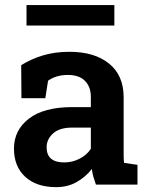

<svg xmlns="http://www.w3.org/2000/svg" viewBox="-20 -748 601 778"><path d="M207.5 10.3Q127.9 10.3 82.3 -31.5Q36.6 -73.2 36.6 -146Q36.6 -220.7 97.2 -267.3Q157.7 -314 272.9 -314H348.1V-355.5Q348.1 -396 324.5 -420.2Q300.8 -444.3 254.9 -444.3Q230 -444.3 210.2 -438.2Q190.4 -432.1 174.8 -420.9L163.6 -350.1H66.9L65.9 -483.9Q105.5 -508.8 153.8 -523.4Q202.1 -538.1 261.2 -538.1Q363.3 -538.1 422.1 -490.2Q481 -442.4 481 -354V-128.9Q481 -118.2 481.2 -107.9Q481.4 -97.7 482.9 -87.9L537.1 -80.1V0H368.7Q363.3 -15.1 358.6 -31Q354 -46.9 352.1 -63Q326.2 -30.3 290 -10Q253.9 10.3 207.5 10.3ZM240.2 -89.8Q273.9 -89.8 303.2 -105.2Q332.5 -120.6 348.1 -145V-231H272.5Q221.2 -231 195.1 -207.3Q168.9 -183.6 168.9 -151.4Q168.9 -89.8 240.2 -89.8ZM87.4 -644.5V-727.5H443.4V-644.5Z"/></svg>

Font: Roboto Slab SemiBold
Style: Regular
Weight: 600
Designer: Google
Version: Version 2.001; ttfautohint (v1.8.3)